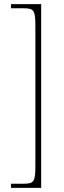

<svg xmlns="http://www.w3.org/2000/svg" viewBox="-20 -780 310 928"><path d="M33 128H179V-760H33V-740H95C145 -740 151 -729 151 -652V20C151 97 145 108 95 108H33Z"/></svg>

Font: Noto Serif Thai SemiCondensed Thin
Style: Regular
Weight: 100
Width: 4
Designer: Monotype Design Team
Foundry: Monotype Imaging Inc.
Version: Version 2.002